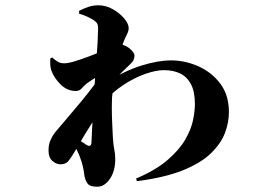

<svg xmlns="http://www.w3.org/2000/svg" viewBox="-20 -641 1040 728"><path d="M496 36Q571 4 615.5 -34.5Q660 -73 682.5 -112Q705 -151 712 -186Q719 -221 719 -246Q719 -293 704.5 -321Q690 -349 664 -362Q638 -375 601 -375Q571 -375 530 -360.5Q489 -346 448 -319Q407 -292 376 -256L372 -323Q451 -372 515 -392Q579 -412 628 -412Q682 -412 732.5 -389.5Q783 -367 815.5 -323.5Q848 -280 848 -216Q848 -177 833 -137Q818 -97 780 -60Q742 -23 674 4.5Q606 32 499 46ZM209 -18Q193 -18 178.5 -31Q164 -44 164 -71Q164 -92 171 -108.5Q178 -125 188 -138Q225 -182 270.5 -235.5Q316 -289 355 -343L362 -227Q343 -197 328 -173.5Q313 -150 298 -125Q283 -100 262 -64Q249 -42 239 -30Q229 -18 209 -18ZM349 67Q321 67 312 55Q303 43 300 24Q298 6 293.5 -12.5Q289 -31 281 -51Q276 -63 271.5 -72.5Q267 -82 260.5 -91.5Q254 -101 244 -112L249 -127Q253 -125 264.5 -118Q276 -111 288 -104.5Q300 -98 304 -94Q327 -78 327 -104Q328 -123 329.5 -158Q331 -193 333.5 -234Q336 -275 338 -311Q341 -349 344.5 -395Q348 -441 350 -480Q352 -519 352 -534Q352 -546 348 -552.5Q344 -559 333 -566Q325 -571 311.5 -577.5Q298 -584 280 -589V-600Q300 -610 317 -615.5Q334 -621 353 -621Q381 -621 407 -606.5Q433 -592 450.5 -571.5Q468 -551 468 -534Q468 -524 461 -510Q454 -496 448 -481Q441 -464 434 -434.5Q427 -405 420.5 -373Q414 -341 410 -313.5Q406 -286 405 -274Q404 -255 404 -228Q404 -201 405.5 -172.5Q407 -144 408 -119Q410 -89 413.5 -73Q417 -57 417 -38Q417 8 396.5 37.5Q376 67 349 67ZM267 -296Q234 -296 208.5 -322Q183 -348 174 -376Q171 -386 170.5 -397Q170 -408 171 -420L178 -423Q189 -413 199 -407Q209 -401 224 -401Q238 -401 263 -408.5Q288 -416 317 -427Q346 -438 372 -449.5Q398 -461 414 -469Q425 -474 435.5 -473Q446 -472 456 -467Q470 -460 480 -449Q490 -438 490 -431Q490 -422 486.5 -414Q483 -406 473 -397Q459 -384 440.5 -365.5Q422 -347 404.5 -328Q387 -309 376 -293L378 -341Q381 -347 384 -357Q387 -367 388 -371Q377 -366 360.5 -357Q344 -348 329.5 -338.5Q315 -329 308 -324Q298 -315 289.5 -305.5Q281 -296 267 -296Z"/></svg>

Font: Noto Serif SC ExtraLight Black
Style: Regular
Weight: 900
Version: Version 2.002-H1;hotconv 1.1.0;makeotfexe 2.6.0